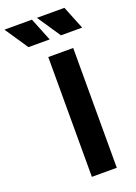

<svg xmlns="http://www.w3.org/2000/svg" viewBox="-301 -1053 792 1122"><g transform="rotate(-20 95.5 -491.5)"><path d="M66 -745H221V0H66ZM82 -983H253L311 -839H179ZM51 -983 109 -839H-23L-120 -983Z"/></g></svg>

Font: Evergrow Sans 
Style: ExtraBold
Weight: 800
Foundry: 10Web
Version: Version 1.000